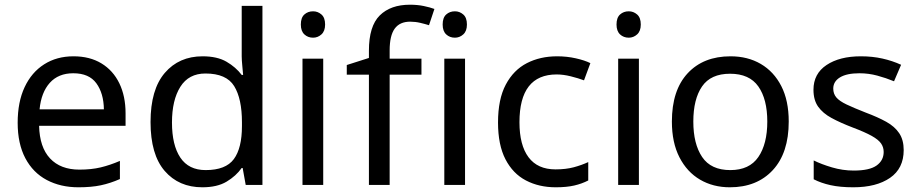

<svg xmlns="http://www.w3.org/2000/svg" viewBox="-20 -785 3901 815"><path d="M292 -546Q361 -546 410.5 -516Q460 -486 486.5 -431.5Q513 -377 513 -304V-251H146Q148 -160 192.5 -112.5Q237 -65 317 -65Q368 -65 407.5 -74.5Q447 -84 489 -102V-25Q448 -7 408 1.5Q368 10 313 10Q237 10 178.5 -21Q120 -52 87.5 -113.5Q55 -175 55 -264Q55 -352 84.5 -415Q114 -478 167.5 -512Q221 -546 292 -546ZM291 -474Q228 -474 191.5 -433.5Q155 -393 148 -321H421Q420 -389 389 -431.5Q358 -474 291 -474Z M839 10Q739 10 679 -59.5Q619 -129 619 -267Q619 -405 679.5 -475.5Q740 -546 840 -546Q902 -546 941.5 -523Q981 -500 1006 -467H1012Q1011 -480 1008.5 -505.5Q1006 -531 1006 -546V-760H1094V0H1023L1010 -72H1006Q982 -38 942 -14Q902 10 839 10ZM853 -63Q938 -63 972.5 -109.5Q1007 -156 1007 -250V-266Q1007 -366 974 -419.5Q941 -473 852 -473Q781 -473 745.5 -416.5Q710 -360 710 -265Q710 -169 745.5 -116Q781 -63 853 -63Z M1309 -737Q1329 -737 1344.5 -723.5Q1360 -710 1360 -681Q1360 -653 1344.5 -639Q1329 -625 1309 -625Q1287 -625 1272 -639Q1257 -653 1257 -681Q1257 -710 1272 -723.5Q1287 -737 1309 -737ZM1352 -536V0H1264V-536Z M1769 -468H1634V0H1546V-468H1452V-509L1546 -539V-570Q1546 -674 1592 -719.5Q1638 -765 1720 -765Q1752 -765 1778.5 -759.5Q1805 -754 1824 -747L1801 -678Q1785 -683 1764 -688Q1743 -693 1721 -693Q1677 -693 1655.5 -663.5Q1634 -634 1634 -571V-536H1769Z M1911 -737Q1931 -737 1946.5 -723.5Q1962 -710 1962 -681Q1962 -653 1946.5 -639Q1931 -625 1911 -625Q1889 -625 1874 -639Q1859 -653 1859 -681Q1859 -710 1874 -723.5Q1889 -737 1911 -737ZM1954 -536V0H1866V-536Z M2339 10Q2268 10 2212.5 -19Q2157 -48 2125.5 -109Q2094 -170 2094 -265Q2094 -364 2127 -426Q2160 -488 2216.5 -517Q2273 -546 2345 -546Q2386 -546 2424 -537.5Q2462 -529 2486 -517L2459 -444Q2435 -453 2403 -461Q2371 -469 2343 -469Q2185 -469 2185 -266Q2185 -169 2223.5 -117.5Q2262 -66 2338 -66Q2382 -66 2415.5 -75Q2449 -84 2477 -97V-19Q2450 -5 2417.5 2.5Q2385 10 2339 10Z M2649 -737Q2669 -737 2684.5 -723.5Q2700 -710 2700 -681Q2700 -653 2684.5 -639Q2669 -625 2649 -625Q2627 -625 2612 -639Q2597 -653 2597 -681Q2597 -710 2612 -723.5Q2627 -737 2649 -737ZM2692 -536V0H2604V-536Z M3328 -269Q3328 -136 3260.5 -63Q3193 10 3078 10Q3007 10 2951.5 -22.5Q2896 -55 2864 -117.5Q2832 -180 2832 -269Q2832 -402 2899 -474Q2966 -546 3081 -546Q3154 -546 3209.5 -513.5Q3265 -481 3296.5 -419.5Q3328 -358 3328 -269ZM2923 -269Q2923 -174 2960.5 -118.5Q2998 -63 3080 -63Q3161 -63 3199 -118.5Q3237 -174 3237 -269Q3237 -364 3199 -418Q3161 -472 3079 -472Q2997 -472 2960 -418Q2923 -364 2923 -269Z M3816 -148Q3816 -70 3758 -30Q3700 10 3602 10Q3546 10 3505.5 1Q3465 -8 3434 -24V-104Q3466 -88 3511.5 -74.5Q3557 -61 3604 -61Q3671 -61 3701 -82.5Q3731 -104 3731 -140Q3731 -160 3720 -176Q3709 -192 3680.5 -208Q3652 -224 3599 -244Q3547 -264 3510 -284Q3473 -304 3453 -332Q3433 -360 3433 -404Q3433 -472 3488.5 -509Q3544 -546 3634 -546Q3683 -546 3725.5 -536.5Q3768 -527 3805 -510L3775 -440Q3741 -454 3704 -464Q3667 -474 3628 -474Q3574 -474 3545.5 -456.5Q3517 -439 3517 -409Q3517 -387 3530 -371.5Q3543 -356 3573.5 -341.5Q3604 -327 3655 -307Q3706 -288 3742 -268Q3778 -248 3797 -219.5Q3816 -191 3816 -148Z"/></svg>

Font: Noto Sans Ethiopic
Style: Regular
Weight: 400
Designer: Monotype Design Team
Foundry: Monotype Imaging Inc.
Version: Version 2.102; ttfautohint (v1.8.4.7-5d5b)